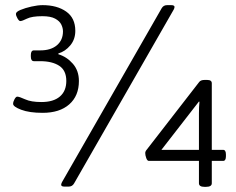

<svg xmlns="http://www.w3.org/2000/svg" viewBox="-20 -723 917 747"><path d="M146 -284Q94 -284 62.5 -296Q31 -308 31 -319Q31 -327 36.5 -337Q42 -347 47 -347Q55 -347 78 -336.5Q101 -326 141 -326Q188 -326 213 -347.5Q238 -369 238 -408Q238 -449 210.5 -467Q183 -485 136 -485H112Q100 -485 100 -503V-509Q100 -527 112 -527H137Q178 -527 201.5 -547Q225 -567 225 -601Q225 -614 218.5 -627.5Q212 -641 194.5 -650.5Q177 -660 145 -660Q104 -660 85 -650.5Q66 -641 59 -641Q54 -641 48 -651.5Q42 -662 42 -669Q42 -677 60 -684.5Q78 -692 102.5 -697.5Q127 -703 146 -703Q202 -703 237.5 -678Q273 -653 273 -603Q273 -570 253.5 -546.5Q234 -523 207 -515V-512Q240 -502 263.5 -475Q287 -448 287 -408Q287 -350 249.5 -317Q212 -284 146 -284ZM231 3Q218 3 218 -4Q218 -8 221 -14L609 -691Q616 -703 630 -703H646Q659 -703 659 -696Q659 -692 656 -686L268 -9Q261 3 247 3ZM776 4Q754 4 754 -10V-97H559Q553 -97 549 -108Q545 -119 545 -128Q545 -132 548 -137L755 -404Q761 -412 776 -412H786Q804 -412 804 -399V-140H848Q859 -140 859 -122V-115Q859 -97 848 -97H804V-10Q804 4 781 4ZM756 -327 754 -328 608 -140H754V-282Q754 -307 756 -327Z"/></svg>

Font: Asap Semi Expanded
Style: Regular
Weight: 400
Width: 6
Designer: Pablo Cosgaya
Foundry: Omnibus-Type
Version: Version 3.001; ttfautohint (v1.8.4.7-5d5b)